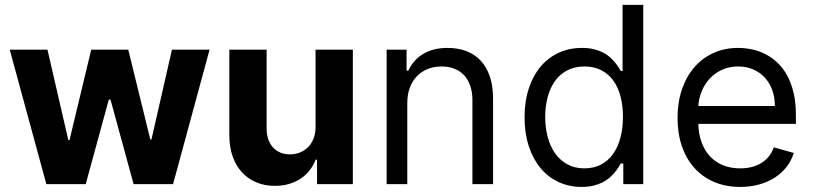

<svg xmlns="http://www.w3.org/2000/svg" viewBox="-20 -747 3300 779"><path d="M19.5 -545.5H172.6L257.1 -179H262.1L350.1 -545.5H500.4L589.8 -181.1H594.5L677.6 -545.5H830.3L682.2 0H522L428.3 -343H421.5L327.8 0H168Z M1260.3 -545.5H1411.6V0H1266.3V-99.1H1260.7Q1251.4 -75.3 1236 -55.6Q1220.5 -35.9 1199.6 -22Q1178.6 -8.2 1152.3 -0.5Q1126.1 7.1 1095.2 7.1Q1054 7.1 1020.1 -7.1Q986.2 -21.3 961.8 -47.8Q937.5 -74.2 924 -112.2Q910.5 -150.2 910.5 -198.2V-545.5H1061.8V-225.1Q1061.8 -201 1068.5 -181.6Q1075.3 -162.3 1087.7 -148.8Q1100.1 -135.3 1117.5 -128Q1134.9 -120.7 1156.2 -120.7Q1176.5 -120.7 1195.5 -127.8Q1214.5 -134.9 1228.9 -149Q1243.3 -163 1251.8 -183.9Q1260.3 -204.9 1260.3 -232.2Z M1632.5 0H1548.7V-545.5H1629.6V-460.2H1636.7Q1646.3 -481.2 1660.9 -498Q1675.4 -514.9 1695.1 -527.2Q1714.8 -539.4 1739.9 -546Q1764.9 -552.6 1795.8 -552.6Q1837.4 -552.6 1871.3 -540Q1905.2 -527.3 1929.5 -501.8Q1953.8 -476.2 1967.2 -437.5Q1980.5 -398.8 1980.5 -346.6V0H1896.7V-340.9Q1896.7 -372.9 1888.1 -398.3Q1879.6 -423.7 1863.5 -441.2Q1847.3 -458.8 1824 -468Q1800.8 -477.3 1771.7 -477.3Q1741.5 -477.3 1716.1 -467.3Q1690.7 -457.4 1672.1 -438.4Q1653.4 -419.4 1642.9 -391.7Q1632.5 -364 1632.5 -328.1Z M2339.8 11.4Q2288.7 11.4 2246.1 -8.5Q2203.5 -28.4 2172.9 -65.2Q2142.4 -101.9 2125.4 -154.1Q2108.3 -206.3 2108.3 -271.3Q2108.3 -335.9 2125.4 -387.8Q2142.4 -439.6 2173.1 -476.4Q2203.8 -513.1 2246.8 -532.8Q2289.8 -552.6 2341.3 -552.6Q2367.9 -552.6 2388.7 -547.6Q2409.4 -542.6 2425.4 -534.6Q2441.4 -526.6 2453.1 -516.3Q2464.8 -506 2473.5 -495.7Q2482.2 -485.4 2488.3 -475.7Q2494.3 -465.9 2498.9 -458.8H2506V-727.3H2589.8V0H2508.9V-83.8H2498.9Q2494.3 -76.3 2488.1 -66.4Q2481.9 -56.5 2472.8 -45.8Q2463.8 -35.2 2451.9 -25Q2440 -14.9 2423.8 -6.7Q2407.7 1.4 2386.9 6.4Q2366.1 11.4 2339.8 11.4ZM2351.2 -63.9Q2389.2 -63.9 2418.3 -79.2Q2447.4 -94.5 2467.2 -122Q2486.9 -149.5 2497.2 -188Q2507.5 -226.6 2507.5 -272.7Q2507.5 -318.5 2497.5 -356.2Q2487.6 -393.8 2467.9 -420.8Q2448.2 -447.8 2418.9 -462.5Q2389.6 -477.3 2351.2 -477.3Q2311.4 -477.3 2281.4 -461.5Q2251.4 -445.7 2231.7 -418.1Q2212 -390.6 2202.1 -353.3Q2192.1 -316.1 2192.1 -272.7Q2192.1 -229 2202.2 -191.1Q2212.4 -153.1 2232.2 -124.8Q2252.1 -96.6 2282 -80.3Q2311.8 -63.9 2351.2 -63.9Z M2983.3 11.4Q2924.4 11.4 2877.1 -8.9Q2829.9 -29.1 2797.1 -65.9Q2764.2 -102.6 2746.6 -154.1Q2729 -205.6 2729 -268.5Q2729 -331.3 2746.6 -383.5Q2764.2 -435.7 2796.5 -473.4Q2828.8 -511 2874.1 -531.8Q2919.4 -552.6 2974.8 -552.6Q3003.2 -552.6 3031.6 -546.5Q3060 -540.5 3086.1 -527Q3112.2 -513.5 3134.6 -492.4Q3157 -471.2 3173.7 -440.9Q3190.3 -410.5 3199.8 -370.6Q3209.2 -330.6 3209.2 -279.8V-244.3H2813.2Q2814.6 -200.6 2827.6 -166.9Q2840.6 -133.2 2862.9 -110.3Q2885.3 -87.4 2915.8 -75.6Q2946.4 -63.9 2983.3 -63.9Q3032.7 -63.9 3068.2 -85.2Q3103.7 -106.5 3119.7 -149.1L3200.6 -126.4Q3191.1 -95.5 3171.5 -70.1Q3152 -44.7 3123.9 -26.6Q3095.9 -8.5 3060.4 1.4Q3024.9 11.4 2983.3 11.4ZM3123.9 -316.8Q3123.9 -351.6 3113.5 -380.9Q3103 -410.2 3083.5 -431.6Q3063.9 -453.1 3036.4 -465.2Q3008.9 -477.3 2974.8 -477.3Q2938.9 -477.3 2910 -464.1Q2881 -451 2860.3 -428.8Q2839.5 -406.6 2827.4 -377.7Q2815.3 -348.7 2813.2 -316.8Z"/></svg>

Font: Fast_Sans
Style: Regular
Weight: 400
Designer: Rasmus Andersson
Foundry: rsms
Version: Version 3.018;git-588b23468